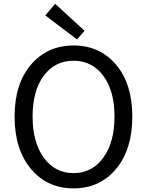

<svg xmlns="http://www.w3.org/2000/svg" viewBox="-20 -989 781 1021"><path d="M57.6 -369.1Q57.6 -543 144.5 -645Q231.4 -747.1 371.1 -747.1Q510.7 -747.1 597.2 -645Q683.6 -543 683.6 -369.1Q683.6 -194.3 597.2 -90.8Q510.7 12.7 371.1 12.7Q231.4 12.7 144.5 -90.8Q57.6 -194.3 57.6 -369.1ZM371.1 -666Q271.5 -666 212.4 -585.9Q153.3 -505.9 153.3 -369.1Q153.3 -232.4 212.9 -150.4Q272.5 -68.4 371.1 -68.4Q469.7 -68.4 529.3 -150.4Q588.9 -232.4 588.9 -369.1Q588.9 -505.9 529.3 -585.9Q469.7 -666 371.1 -666ZM389.6 -779.3 220.7 -907.2 273.4 -968.8 429.7 -825.2Z"/></svg>

Font: Gen Shin Gothic Regular
Style: Regular
Weight: 400
Designer: [Source Han Sans]
Ryoko NISHIZUKA  (kana & ideographs); Paul D. Hunt (Latin, Greek & Cyrillic); Wenlong ZHANG  (bopomofo
Version: Version 1.002.20150607